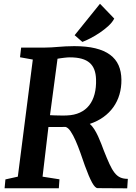

<svg xmlns="http://www.w3.org/2000/svg" viewBox="-20 -1000 721 1020"><path d="M8.8 -46.9 74.7 -61.5 154.3 -683.6 86.4 -695.8 92.3 -747.1H213.9Q234.9 -747.1 252.9 -748.3Q271 -749.5 289.8 -751Q308.6 -752.4 328.9 -753.7Q349.1 -754.9 374.5 -754.9Q439.5 -754.9 486.6 -743.4Q533.7 -731.9 564.5 -709.2Q595.2 -686.5 609.9 -653.3Q624.5 -620.1 625 -576.7Q625.5 -535.2 614.7 -498.3Q604 -461.4 582.5 -431.2Q561 -400.9 529.5 -378.2Q498 -355.5 457 -341.8Q469.2 -331.5 480.5 -314Q491.7 -296.4 501 -276.1Q510.3 -255.9 518.1 -235.6Q525.9 -215.3 531.7 -199.7Q548.3 -157.7 561.5 -128.9Q574.7 -100.1 588.4 -82.5Q602.1 -64.9 618.7 -57.4Q635.3 -49.8 659.2 -49.8L655.8 0.5L499 -0.5Q485.8 0 469.2 -30Q452.6 -60.1 430.7 -120.6Q419.4 -153.3 407 -188.5Q394.5 -223.6 381.6 -252.9Q368.7 -282.2 355.2 -302.2Q341.8 -322.3 328.1 -325.7Q310.5 -325.2 293.9 -325.2H237.3L206.1 -61.5L295.9 -47.4L292.5 0H4.4ZM245.6 -388.2Q252.9 -387.7 265.6 -387.2Q278.3 -386.7 292 -386.5Q305.7 -386.2 317.6 -386.2Q329.6 -386.2 335.4 -386.7Q375 -388.2 404.5 -401.9Q434.1 -415.5 453.6 -440.2Q473.1 -464.8 482.4 -500Q491.7 -535.2 490.2 -579.1Q489.3 -607.9 481.2 -629.6Q473.1 -651.4 456.5 -666Q439.9 -680.7 413.8 -688Q387.7 -695.3 350.6 -695.3Q345.7 -695.3 337.6 -694.8Q329.6 -694.3 320.6 -693.1Q311.5 -691.9 302.2 -690.7Q293 -689.5 285.6 -688ZM376.5 -813 511.2 -980 586.9 -901.4Q577.1 -881.8 556.2 -862.5Q535.2 -843.3 510.3 -826.4Q485.4 -809.6 460.2 -796.6Q435.1 -783.7 417.5 -777.3Z"/></svg>

Font: Brush Lettering One
Style: Bold Italic
Weight: 400
Italic angle: -7°
Designer: Eben Sorkin
Foundry: Eben Sorkin
Version: Version 1.001